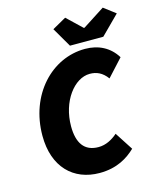

<svg xmlns="http://www.w3.org/2000/svg" viewBox="-126 -944 872 1046"><g transform="rotate(-15 310.0 -421.0)"><path d="M306 12C404 12 466 -28 510 -70L444 -172C414 -146 378 -126 336 -126C256 -126 220 -180 220 -274C220 -414 304 -524 392 -524C430 -524 462 -510 490 -472L578 -568C540 -630 478 -662 402 -662C214 -662 56 -496 56 -264C56 -88 158 12 306 12ZM328 -700H516L620 -804L554 -854L430 -774H426L342 -854L264 -810Z"/></g></svg>

Font: Source Sans Pro Black
Style: Italic
Weight: 900
Italic angle: -11°
Designer: Paul D. Hunt
Foundry: Adobe Systems Incorporated
Version: Version 3.006;hotconv 1.0.111;makeotfexe 2.5.65597